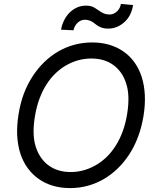

<svg xmlns="http://www.w3.org/2000/svg" viewBox="-20 -955 801 985"><path d="M75.3 -369.3Q84.5 -427.2 102.8 -475.5Q121.1 -523.8 148.8 -565.7Q175.1 -605.5 207.9 -637.3Q240.8 -669 279.1 -691.2Q317.5 -713.4 361.2 -725.3Q404.8 -737.2 453.1 -737.2Q546.2 -737.2 612.9 -691.1Q646 -668.3 669.7 -635.3Q693.5 -602.3 707 -560Q720.5 -517.8 723 -467Q725.5 -416.2 715.9 -358Q696.7 -244.7 642.4 -161.9Q616.5 -122.5 583.8 -90.7Q551.1 -58.9 512.8 -36.6Q474.4 -14.2 430.9 -2.1Q387.4 9.9 339.5 9.9Q245.7 9.9 179 -36.6Q146 -59.7 122 -92.7Q98 -125.7 84.3 -167.8Q70.7 -209.9 68.2 -260.5Q65.7 -311.1 75.3 -369.3ZM163.7 -201.3Q174 -169.4 191.1 -145.4Q208.1 -121.4 231 -105.1Q253.9 -88.8 282 -80.6Q310 -72.4 342.3 -72.4Q409.4 -72.4 470.2 -106.9Q500.4 -123.9 526.5 -149.1Q552.6 -174.4 573.5 -207.4Q594.5 -240.4 609.4 -280.9Q624.3 -321.4 632.1 -369.3Q647.7 -464.5 627.5 -525.9Q617.5 -557.9 600.5 -581.9Q583.5 -605.8 560.5 -622.2Q537.6 -638.5 509.4 -646.7Q481.2 -654.8 448.9 -654.8Q381.4 -654.8 321 -620.7Q290.8 -603.7 264.6 -578.5Q238.3 -553.3 217.5 -520.2Q196.7 -487.2 181.8 -446.6Q166.9 -405.9 159.1 -358Q143.5 -262.8 163.7 -201.3ZM421.2 -926.1Q448.2 -926.1 465.9 -914.8Q474.8 -909.1 483.3 -903.4Q491.8 -897.7 500.7 -892Q518.5 -880.7 543.3 -880.7Q554.3 -880.7 563.9 -885.3Q573.5 -889.9 581.1 -897.4Q588.8 -904.8 593.8 -914.6Q598.7 -924.4 600.1 -934.7L662.6 -929Q654.1 -873.2 617.5 -840.9Q580.6 -808.2 534.8 -808.2Q518.5 -808.2 506.7 -811.6Q495 -815 486.2 -820Q477.3 -824.9 470.2 -831Q463.1 -837 455.1 -842Q447.1 -846.9 437.3 -850.3Q427.6 -853.7 414.1 -853.7Q404.1 -853.7 394.7 -849.4Q385.3 -845.2 377.7 -837.9Q370 -830.6 364.7 -820.8Q359.4 -811.1 357.2 -799.7L293.3 -802.6Q297.2 -826.7 307.9 -848.9Q318.5 -871.1 335 -888.3Q351.6 -905.5 373.4 -915.8Q395.2 -926.1 421.2 -926.1Z"/></svg>

Font: Inter P
Style: Italic
Weight: 400
Italic angle: -9.40001°
Designer: Rasmus Andersson
Foundry: rsms
Version: Version 3.018;git-588b23468